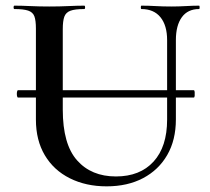

<svg xmlns="http://www.w3.org/2000/svg" viewBox="-20 -645 741 679"><path d="M44 -300Q41 -300 40 -306.5Q39 -313 40 -319.5Q41 -326 44 -326H665Q668 -326 668.5 -319.5Q669 -313 668.5 -306.5Q668 -300 665 -300ZM571 -503Q571 -555 547.5 -584Q524 -613 480 -613Q478 -613 478 -619Q478 -625 480 -625Q505 -625 530.5 -623.5Q556 -622 586 -622Q612 -622 637.5 -623.5Q663 -625 684 -625Q686 -625 686 -619Q686 -613 684 -613Q644 -613 623 -584Q602 -555 602 -503V-223Q602 -150 571.5 -97Q541 -44 486 -15Q431 14 357 14Q284 14 227 -14.5Q170 -43 138.5 -96Q107 -149 107 -222V-544Q107 -573 101.5 -587.5Q96 -602 79.5 -607.5Q63 -613 31 -613Q28 -613 28 -619Q28 -625 31 -625Q56 -625 87.5 -623.5Q119 -622 154 -622Q191 -622 222 -623.5Q253 -625 278 -625Q281 -625 281 -619Q281 -613 278 -613Q245 -613 229 -607Q213 -601 207.5 -586Q202 -571 202 -542V-257Q202 -135 252.5 -78Q303 -21 390 -21Q475 -21 523 -73.5Q571 -126 571 -222Z"/></svg>

Font: Cormorant SemiBold
Style: Regular
Weight: 600
Designer: Christian Thalmann (Catharsis Fonts)
Foundry: Catharsis Fonts
Version: Version 4.000